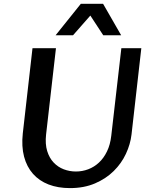

<svg xmlns="http://www.w3.org/2000/svg" viewBox="-20 -965 796 995"><path d="M270 -715.3 218.8 -267.6Q213.4 -218.3 224.6 -182.1Q235.8 -146 258.1 -122.6Q280.3 -99.1 310.5 -87.6Q340.8 -76.2 373.5 -76.2Q406.7 -76.2 437.5 -87.9Q468.3 -99.6 492.9 -122.6Q517.6 -145.5 534.4 -180.2Q551.3 -214.8 556.6 -261.2L608.9 -715.3H712.4L661.6 -268.1Q655.8 -217.8 632.6 -168Q609.4 -118.2 569.3 -78.6Q529.3 -39.1 472.4 -14.6Q415.5 9.8 342.8 9.8Q280.3 9.8 231.7 -9Q183.1 -27.8 150.9 -64.2Q118.7 -100.6 104.7 -153.3Q90.8 -206.1 98.1 -273.4L148.4 -715.3ZM268.1 -782.2 398.9 -945.3H514.2L607.9 -782.2H515.1L448.2 -884.3L358.4 -782.2Z"/></svg>

Font: Proza Libre
Style: Medium Italic
Weight: 500
Designer: Jasper de Waard
Foundry: Jasper de Waard
Version: Version 1.000; ttfautohint (v1.4.1.8-43bc)